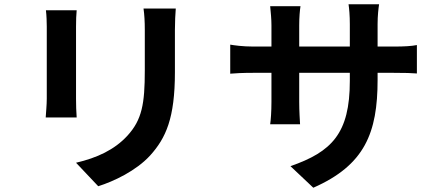

<svg xmlns="http://www.w3.org/2000/svg" viewBox="-20 -816 2040 899"><path d="M803 -776H652C656 -748 658 -716 658 -676V-486C658 -330 645 -255 576 -180C516 -115 435 -77 336 -54L440 56C513 33 617 -16 683 -88C757 -170 799 -263 799 -478V-676C799 -716 801 -748 803 -776ZM339 -768H195C198 -745 199 -710 199 -691V-354C199 -324 195 -285 194 -266H339C337 -289 336 -328 336 -353V-691C336 -723 337 -745 339 -768Z M1748 -442V-475H1822C1875 -475 1910 -474 1932 -472V-605C1905 -600 1875 -598 1822 -598H1748V-703C1748 -743 1752 -776 1755 -796H1612C1615 -776 1618 -743 1618 -703V-598H1381V-697C1381 -736 1384 -768 1387 -787H1245C1248 -757 1251 -726 1251 -697V-598H1166C1116 -598 1075 -604 1058 -607V-471C1080 -473 1116 -475 1166 -475H1251V-339C1251 -294 1248 -254 1245 -234H1385C1384 -254 1381 -295 1381 -339V-475H1618V-437C1618 -191 1533 -105 1340 -38L1447 63C1688 -43 1748 -194 1748 -442Z"/></svg>

Font: Source Han Sans JP
Style: Bold
Weight: 700
Designer: Ryoko NISHIZUKA 西塚涼子 (kana, bopomofo & ideographs); Paul D. Hunt (Latin, Greek & Cyrillic); Sandoll Communications 산돌커뮤니
Foundry: Adobe
Version: Version 2.002;hotconv 1.0.116;makeotfexe 2.5.65601